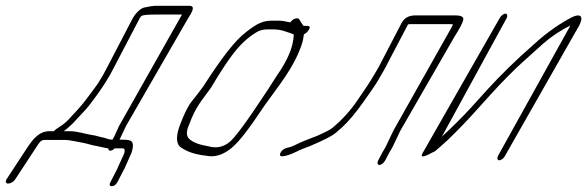

<svg xmlns="http://www.w3.org/2000/svg" viewBox="-24 -536 2018 660"><path d="M626.4 -516H508.1C502.5 -516 489.7 -514 471.3 -510C458.2 -507 440.7 -489 431.6 -472L343 -302C335.1 -286 328.4 -275 323.6 -267C314.5 -252 311.7 -247 301.8 -234C285.1 -212 264.5 -182 243.8 -160C218 -133 207.7 -117 182.2 -101C171.4 -94 163.9 -89 161.5 -85H146.3C112.9 -85 92.1 -63 66.8 -24L-1.4 80C-6.8 89 -3.8 95 4.2 95C12.2 95 23.2 89 28.6 80L96.8 -24C114.6 -52 117.7 -55 131.3 -55H200.9C214.5 -55 248.9 -47 261.7 -45C278.1 -42 292.6 -36 308.6 -34L345.4 -26H348.6C348.3 -21 350.3 -18 355.1 -18C359.9 -18 365.1 -21 370.2 -26H384.6H398.2C407.8 -26 405.5 -12 399.2 0L383 35C380.6 41 378.7 46 376.3 50L356.1 89C350.6 99 352.6 104 360.6 104C368.6 104 374.6 99 380.1 89L400.3 50C403.1 45 405.8 40 408.2 34L423.2 0C428.7 -10 431.1 -20 432.6 -30C435.3 -55 422.9 -56 386.9 -56L409.8 -104L620.8 -470C638.1 -497 648.4 -516 626.4 -516ZM601.6 -486 385.8 -104 368.8 -67 362.9 -56H361.3C348.5 -56 338.8 -62 327.6 -64C314.8 -66 307.6 -70 291.6 -72C270.3 -75 243.1 -85 215.9 -85H195.1C209.8 -96 224.5 -109 237.7 -124C264.7 -154 273.4 -160 298 -194L321 -226C333.7 -244 343.2 -260 355.1 -280L455.6 -472C456.4 -474 457.9 -476 461.1 -480C464.3 -484 480.3 -486 509.9 -486Z M985.7 -416C984.5 -375 964.8 -329 927.7 -276C912.9 -252 886.7 -212 848.7 -156C810.6 -100 784 -65 767.7 -50C745.8 -31 721 -25 693.1 -33C662.6 -38 639.5 -46 626 -59C615.9 -69 615.8 -85 626.6 -109C648.6 -168 663.5 -182 701.6 -235C729.5 -282 752.1 -317 770.8 -342C797.3 -379 826.8 -407 859 -426C869.4 -432 881.8 -435 896.2 -435H913C928 -435 943.1 -433 956.6 -428C966.6 -424 988.2 -419 985.7 -416ZM912 -465C880 -465 860.5 -456 822.2 -426C782.4 -396 735.2 -333 674.1 -238C661.7 -221 648.4 -204 635.5 -188C622.6 -172 609.3 -145 595.6 -109C581.8 -73 580.5 -48 593.1 -33C611.8 -18 636.8 -8 668.4 -3L696.4 1C723.6 3 750.4 -8 777.4 -32C801.3 -54 831.8 -93 869.5 -150C911.1 -213 968.2 -277 1000.2 -350C1017.4 -389 1017.3 -397 1020.7 -418C1027.1 -421 1032.6 -426 1036.6 -432C1043.5 -442 1041.9 -447 1031.9 -447H1019.9C1018.4 -448 1014.9 -453 1009.8 -461L1004.3 -470C999.7 -477 982.3 -472 973.9 -459C956.8 -463 942.8 -465 933.8 -465Z M1299.7 16 1315.1 -13C1317.9 -18 1320.7 -23 1324.6 -29L1352.3 -87L1537.8 -409C1555.5 -437 1565.9 -456 1568.3 -467C1570.7 -478 1562.2 -483 1540.2 -483H1402.7C1381.1 -483 1365.6 -474 1356.5 -457L1287.3 -324C1277.4 -303 1265.9 -286 1253.2 -264C1239 -240 1216.7 -210 1202.5 -188C1179.9 -155 1151.7 -124 1119.4 -97C1111.1 -90 1093.1 -81 1066 -69C1034 -57 1009.1 -47 995.6 -40C982.2 -33 970.2 -29 962.7 -28C951.2 -25 942.8 -18 939.4 -9C930.5 13 977.9 -6 993.8 -14C1007.3 -21 1024.7 -28 1044.2 -35C1090.9 -55 1118 -69 1129.9 -79C1137.1 -85 1143.8 -92 1150.6 -97C1174.5 -119 1198.7 -148 1224.1 -184C1249.5 -220 1267.3 -245 1275.2 -259C1288.7 -283 1301 -302 1311.3 -324L1378.5 -452C1381.3 -453 1384.5 -453 1386.9 -453H1520.4C1525.4 -453 1529.4 -453 1532.9 -452C1532.5 -449 1529 -444 1525.5 -437L1328.3 -87L1301 -30C1296.7 -23 1293.9 -18 1291.1 -13L1275.7 16C1271.7 24 1273.8 31 1280.2 31C1286.6 31 1295.7 24 1299.7 16Z M1693.8 -474 1431.7 -15C1418.3 6 1427.8 7 1460.7 -11C1464.7 -13 1468.7 -15 1471.2 -16C1484.6 -27 1499 -40 1515.4 -55C1550.9 -89 1582.3 -122 1613.7 -157L1663.3 -212C1702.7 -255 1740.4 -294 1778.6 -328C1816.8 -362 1837.9 -381 1844.3 -387C1873.1 -412 1903.9 -432 1935.8 -448C1935.3 -445 1932.9 -440 1929.4 -435L1687.8 0C1683.8 8 1685.9 15 1692.3 15C1698.7 15 1707.8 8 1711.8 0L1959.4 -435C1979.2 -465 1984 -495 1944.6 -478C1908.7 -460 1859 -428 1808.3 -381C1751 -331 1697.7 -279 1648.5 -225L1598.8 -170C1563.4 -131 1528.1 -97 1494.8 -66L1717.8 -474C1721.7 -482 1719.7 -489 1713.3 -489C1706.9 -489 1697.7 -482 1693.8 -474Z"/></svg>

Font: MewTooHand
Style: UltimateCondIta
Weight: 400
Designer: Mew Too, Robert Jablonski
Version: Version 0.77